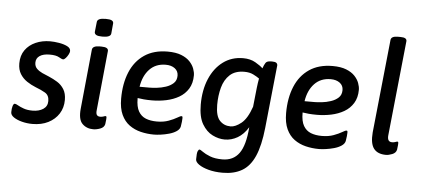

<svg xmlns="http://www.w3.org/2000/svg" viewBox="-59 -885 2692 1229"><g transform="rotate(5 1287.0 -270.5)"><path d="M168 7Q133 7 100.5 -1.5Q68 -10 47.5 -24Q27 -38 27 -56Q27 -80 32 -96Q37 -112 45 -112Q52 -112 66.5 -103.5Q81 -95 104.5 -86.5Q128 -78 161 -78Q203 -78 230 -96Q257 -114 257 -148Q257 -185 230.5 -200.5Q204 -216 169 -229Q139 -241 112 -259Q85 -277 68 -304.5Q51 -332 51 -372Q51 -423 76 -458Q101 -493 143 -511.5Q185 -530 236 -530Q261 -530 292 -525Q323 -520 345.5 -509Q368 -498 368 -479Q368 -470 361 -456.5Q354 -443 344.5 -432.5Q335 -422 328 -422Q320 -422 300.5 -433.5Q281 -445 240 -445Q199 -445 176 -429.5Q153 -414 153 -386Q153 -362 167.5 -347.5Q182 -333 203.5 -323Q225 -313 248 -304Q276 -292 302 -276Q328 -260 345 -233Q362 -206 362 -164Q362 -114 337.5 -75.5Q313 -37 269.5 -15Q226 7 168 7Z M566 -589Q538 -589 526.5 -595.5Q515 -602 515 -614L522 -679Q523 -691 536 -697.5Q549 -704 578 -704Q606 -704 617 -697.5Q628 -691 627 -679L621 -614Q619 -589 566 -589ZM559 7Q516 7 488.5 -20.5Q461 -48 468 -118L506 -500Q509 -525 554 -525H565Q611 -525 609 -500L571 -119Q568 -96 574.5 -86.5Q581 -77 596 -77Q609 -77 618 -80.5Q627 -84 631 -84Q637 -84 637 -75Q637 -73 636.5 -62Q636 -51 633 -32Q628 -11 604 -2Q580 7 559 7Z M991 -530Q1044 -530 1079 -516Q1114 -502 1134 -480.5Q1154 -459 1162.5 -435.5Q1171 -412 1171 -393Q1171 -342 1149 -306.5Q1127 -271 1090.5 -250Q1054 -229 1009 -219.5Q964 -210 917 -210Q887 -210 865 -212Q843 -214 825 -217V-214Q825 -161 842 -131.5Q859 -102 889 -90Q919 -78 960 -78Q1003 -78 1035.5 -90Q1068 -102 1088 -114Q1108 -126 1115 -126Q1118 -126 1120 -124.5Q1122 -123 1122 -113Q1122 -107 1120.5 -90.5Q1119 -74 1116 -59Q1112 -41 1092.5 -28Q1073 -15 1046 -7.5Q1019 0 993 3.5Q967 7 949 7Q905 7 864 -3Q823 -13 790.5 -36.5Q758 -60 739 -101Q720 -142 720 -204Q720 -301 750.5 -374.5Q781 -448 841.5 -489Q902 -530 991 -530ZM986 -445Q922 -445 882 -403Q842 -361 831 -290H895Q913 -290 941.5 -293Q970 -296 999 -305.5Q1028 -315 1047.5 -333Q1067 -351 1067 -382Q1067 -411 1044.5 -428Q1022 -445 986 -445Z M1408 212Q1357 212 1317 201Q1277 190 1254.5 174Q1232 158 1232 141Q1232 100 1237.5 88.5Q1243 77 1248 77Q1254 77 1271 89.5Q1288 102 1319.5 114.5Q1351 127 1399 127Q1469 127 1506.5 75.5Q1544 24 1553 -93Q1524 -46 1485 -23.5Q1446 -1 1403 -1Q1364 -1 1324.5 -20.5Q1285 -40 1258 -85.5Q1231 -131 1231 -211Q1231 -304 1261.5 -376Q1292 -448 1347 -489Q1402 -530 1476 -530Q1522 -530 1555 -511Q1588 -492 1604 -476Q1612 -499 1620.5 -512Q1629 -525 1655 -525H1663Q1682 -525 1689.5 -519Q1697 -513 1697 -503L1655 -97Q1643 17 1613 85Q1583 153 1532 182.5Q1481 212 1408 212ZM1433 -88Q1464 -88 1501.5 -118Q1539 -148 1566 -226L1579 -348Q1581 -364 1583 -379Q1585 -394 1588 -409Q1573 -420 1549 -432Q1525 -444 1491 -444Q1432 -444 1398 -412.5Q1364 -381 1350 -329.5Q1336 -278 1336 -218Q1336 -146 1363.5 -117Q1391 -88 1433 -88Z M2051 -530Q2104 -530 2139 -516Q2174 -502 2194 -480.5Q2214 -459 2222.5 -435.5Q2231 -412 2231 -393Q2231 -342 2209 -306.5Q2187 -271 2150.5 -250Q2114 -229 2069 -219.5Q2024 -210 1977 -210Q1947 -210 1925 -212Q1903 -214 1885 -217V-214Q1885 -161 1902 -131.5Q1919 -102 1949 -90Q1979 -78 2020 -78Q2063 -78 2095.5 -90Q2128 -102 2148 -114Q2168 -126 2175 -126Q2178 -126 2180 -124.5Q2182 -123 2182 -113Q2182 -107 2180.5 -90.5Q2179 -74 2176 -59Q2172 -41 2152.5 -28Q2133 -15 2106 -7.5Q2079 0 2053 3.5Q2027 7 2009 7Q1965 7 1924 -3Q1883 -13 1850.5 -36.5Q1818 -60 1799 -101Q1780 -142 1780 -204Q1780 -301 1810.5 -374.5Q1841 -448 1901.5 -489Q1962 -530 2051 -530ZM2046 -445Q1982 -445 1942 -403Q1902 -361 1891 -290H1955Q1973 -290 2001.5 -293Q2030 -296 2059 -305.5Q2088 -315 2107.5 -333Q2127 -351 2127 -382Q2127 -411 2104.5 -428Q2082 -445 2046 -445Z M2440 7Q2386 7 2361.5 -25Q2337 -57 2343 -129L2405 -729Q2408 -753 2450 -753H2467Q2509 -753 2507 -729L2444 -119Q2440 -77 2471 -77Q2484 -77 2493 -80.5Q2502 -84 2506 -84Q2512 -84 2512 -75Q2512 -73 2511.5 -62Q2511 -51 2508 -32Q2503 -11 2480 -2Q2457 7 2440 7Z"/></g></svg>

Font: Asap Medium
Style: Italic
Weight: 500
Italic angle: -6°
Designer: Pablo Cosgaya
Foundry: Omnibus-Type
Version: Version 3.001; ttfautohint (v1.8.3)